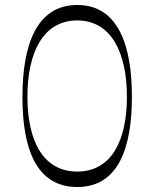

<svg xmlns="http://www.w3.org/2000/svg" viewBox="-20 -735 619 770"><path d="M290 15C456 15 509 -144 509 -347C509 -551 455 -715 290 -715C124 -715 70 -550 70 -346C70 -143 123 15 290 15ZM290 -47C151 -47 90 -173 90 -347C90 -523 152 -653 290 -653C427 -653 489 -522 489 -347C489 -173 428 -47 290 -47Z"/></svg>

Font: Sprat Condensed Light
Style: Regular
Weight: 300
Width: 3
Designer: Ethan Nakache
Foundry: Collletttivo
Version: Version 2.000;Glyphs 3.2 (3217)